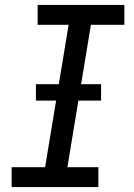

<svg xmlns="http://www.w3.org/2000/svg" viewBox="-20 -755 540 775"><path d="M27 0V-80H162L257 -655H132V-735H482V-655H347L252 -80H377V0ZM125 -349V-415H388V-349Z"/></svg>

Font: Iosevka Curly Slab Medium
Style: Italic
Weight: 500
Italic angle: -9°
Monospace: yes
Designer: Belleve Invis
Foundry: Belleve Invis
Version: Version 22.1.2; ttfautohint (v1.8.4)